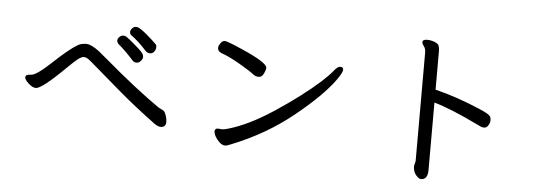

<svg xmlns="http://www.w3.org/2000/svg" viewBox="-51 -883 3102 1101"><g transform="rotate(5 1500.0 -332.5)"><path d="M887.2 -101.1Q873 -101.1 851.1 -116.2Q731 -205.1 645 -278.6Q559.1 -352.1 518.6 -387Q478 -421.9 454.6 -441.9Q431.2 -461.9 416 -461.9Q400.9 -461.9 380.4 -445.6Q359.9 -429.2 328.1 -397.9Q189.9 -260.7 155.8 -261.2Q141.6 -261.2 126.2 -271.7Q110.8 -282.2 100.3 -295.2Q89.8 -308.1 89.8 -316.9Q89.8 -334 120.4 -334Q150.9 -334 237.5 -415.5Q324.2 -497.1 371.1 -524.9Q392.1 -538.1 421.9 -538.1Q450.7 -538.1 498 -502L550.8 -458Q729 -306.2 866.2 -210.9Q874 -206.1 882.6 -202.6Q891.1 -199.2 897.9 -193.6Q904.8 -188 911.4 -168.5Q918 -148.9 918 -132.8Q918 -101.1 887.2 -101.1ZM717.8 -456.1Q702.6 -456.1 692.9 -468Q683.1 -480 652.6 -510.5Q622.1 -541 605 -554.2Q597.2 -563 597.2 -574Q597.2 -585 607.7 -594.5Q618.2 -604 629.2 -604Q640.1 -604 648.7 -598.4Q657.2 -592.8 678.2 -575.4Q699.2 -558.1 719.7 -539.6Q740.2 -521 746.6 -511Q752.9 -501 752.9 -491Q752.9 -481 742.4 -468.5Q731.9 -456.1 717.8 -456.1ZM790 -516.1Q773.9 -516.1 762.2 -529.8Q716.3 -580.6 673.8 -610.8Q666 -617.7 666 -628.9Q666 -638.7 675.5 -649.4Q685.1 -660.2 698.2 -660.2Q709.5 -660.2 726.8 -648.7Q744.1 -637.2 762.5 -621.6Q780.8 -606 795.9 -592Q811 -578.1 817.1 -572Q823.2 -565.9 823.2 -554.2Q823.2 -541 814.2 -528.6Q805.2 -516.1 790 -516.1Z M1264.2 -26.9Q1249 -26.9 1233.4 -41Q1217.8 -55.2 1208 -72.5Q1198.2 -89.8 1198.2 -103Q1198.2 -120.1 1216.8 -120.1L1238.8 -118.2Q1252 -118.2 1268.1 -123Q1387.2 -155.3 1535.6 -253.7Q1684.1 -352.1 1784.2 -441.9Q1827.1 -481 1848.1 -507.6Q1869.1 -534.2 1883.8 -534.2Q1901.9 -534.2 1901.9 -519Q1901.9 -502.9 1873 -461.9Q1807.1 -367.7 1650.6 -240.7Q1494.1 -113.8 1296.9 -36.1Q1277.3 -26.9 1264.2 -26.9ZM1422.9 -436Q1406.7 -436 1394 -444.8Q1370.1 -464.8 1304.4 -502.4Q1238.8 -540 1201.2 -551.8Q1177.2 -561.5 1176.8 -579.1Q1176.8 -594.2 1183.1 -601.1Q1195.3 -624 1211.9 -624Q1226.1 -624 1313 -585.9Q1461.9 -521 1461.9 -491.2Q1461.9 -478 1451.4 -457Q1440.9 -436 1422.9 -436Z M2400.9 66.9Q2388.7 66.9 2371.8 47.4Q2355 27.8 2355 -4.9L2361.8 -32.2V-659.2Q2361.8 -680.2 2351.3 -693.6Q2340.8 -707 2340.8 -715.8Q2340.8 -731.9 2367.2 -731.9Q2388.2 -731.9 2409.7 -723.9Q2431.2 -715.8 2435.5 -703.4Q2439.9 -690.9 2439.9 -672.9V-451.2Q2565.9 -420.4 2702.1 -361.8Q2760.3 -337.9 2766.1 -321.8Q2769 -314 2769 -301.8Q2769 -288.6 2759.5 -273.7Q2750 -258.8 2736.8 -258.8Q2724.6 -258.8 2717.3 -262.5Q2710 -266.1 2690.9 -274.9Q2536.1 -350.1 2439.9 -377V11.2Q2439.9 66.9 2400.9 66.9Z"/></g></svg>

Font: LXGW WenKai Screen R
Style: Regular
Weight: 400
Designer: Fontworks Inc.
Version: Version 1.235;May 31, 2022